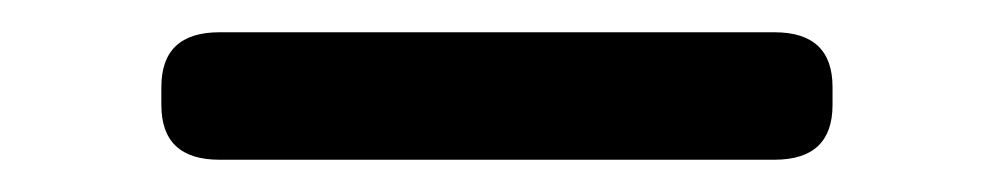

<svg xmlns="http://www.w3.org/2000/svg" viewBox="-20 27 616 119"><path d="M116 126Q80 126 80 92V81Q80 47 116 47H460Q496 47 496 81V92Q496 126 460 126Z"/></svg>

Font: Solway
Style: Regular
Weight: 400
Designer: Mariya V. Pigoulevskaya
Foundry: The Northern Block Ltd.
Version: Version 1.000;hotconv 1.0.109;makeotfexe 2.5.65596